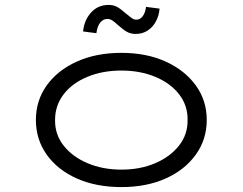

<svg xmlns="http://www.w3.org/2000/svg" viewBox="-20 -751 987 781"><path d="M474 10Q371 10 292.5 -25Q214 -60 170 -122Q126 -184 126 -263Q126 -342 170 -403.5Q214 -465 292.5 -500.5Q371 -536 474 -536Q576 -536 654 -500.5Q732 -465 776.5 -403.5Q821 -342 821 -263Q821 -184 776.5 -122Q732 -60 654 -25Q576 10 474 10ZM474 -61Q550 -61 611 -87Q672 -113 708 -158.5Q744 -204 743 -263Q744 -322 708.5 -367.5Q673 -413 611.5 -438.5Q550 -464 474 -464Q397 -464 335.5 -438.5Q274 -413 239 -367.5Q204 -322 204 -263Q203 -204 239 -158.5Q275 -113 336.5 -87Q398 -61 474 -61ZM532 -613Q511 -613 495.5 -622Q480 -631 460 -649Q446 -662 436.5 -668Q427 -674 417 -674Q400 -674 388 -659.5Q376 -645 372 -616L318 -623Q322 -668 350 -699.5Q378 -731 422 -731Q441 -731 456 -723Q471 -715 491 -697Q506 -685 515 -678Q524 -671 535 -671Q550 -671 560.5 -685Q571 -699 574 -723L629 -716Q627 -688 614.5 -664.5Q602 -641 581 -627Q560 -613 532 -613Z"/></svg>

Font: Lexend Zetta Light
Style: Regular
Weight: 300
Designer: Bonnie Shaver-Troup, Thomas Jockin
Foundry: Lexend
Version: Version 1.007